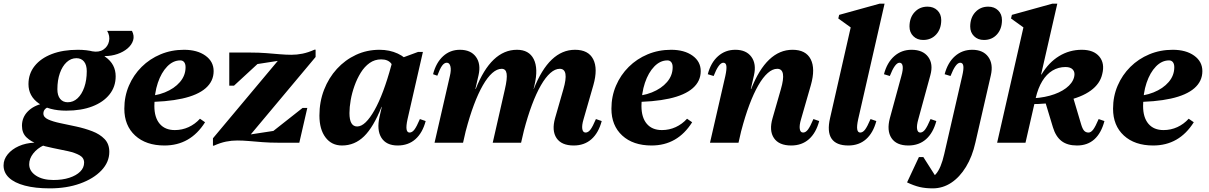

<svg xmlns="http://www.w3.org/2000/svg" viewBox="-112 -785 6651 1056"><path d="M162.2 251Q81.6 251 24.5 235.8Q-32.6 220.6 -62.5 192.5Q-92.4 164.4 -92.4 124.6Q-92.4 91.6 -69.6 63.7Q-46.8 35.8 -8.6 18.7Q29.6 1.6 77.2 -0.4V-6H129.8V13.6Q92.8 30.8 70.7 59.2Q48.6 87.6 48.6 118.6Q48.6 156.2 85.4 180.6Q122.2 205 181.6 205Q231.8 205 269.7 192.6Q307.6 180.2 329.1 158.8Q350.6 137.4 350.6 109.4Q350.6 83 325.7 69Q300.8 55 262.2 46.4Q223.6 37.8 179.7 29.3Q135.8 20.8 97.2 7.6Q58.6 -5.6 33.7 -29.5Q8.8 -53.4 8.8 -93.4Q8.8 -139.4 41 -172.2Q73.2 -205 128.8 -216.8L168.8 -199.2Q149.4 -197.2 138 -186.9Q126.6 -176.6 126.6 -160.8Q126.6 -140.2 152.6 -128.2Q178.6 -116.2 220.2 -107.6Q261.8 -99 307.9 -89Q354 -79 395.6 -63.1Q437.2 -47.2 463.2 -20.2Q489.2 6.8 489.2 50.2Q489.2 106.8 445.8 152.4Q402.4 198 328.5 224.5Q254.6 251 162.2 251ZM252.4 -176.4Q157.8 -176.4 101.2 -216.4Q44.6 -256.4 44.6 -322.4Q44.6 -379.4 78.4 -421.9Q112.2 -464.4 173.1 -487.8Q234 -511.2 316.4 -511.2Q412 -511.2 468.1 -471.6Q524.2 -432 524.2 -365.2Q524.2 -308.2 490.4 -265.7Q456.6 -223.2 395.8 -199.8Q335 -176.4 252.4 -176.4ZM260.4 -222.6Q291.2 -222.6 314.6 -244.5Q338 -266.4 351.6 -305.1Q365.2 -343.8 365.2 -393.6Q365.2 -427.8 350.1 -446.4Q335 -465 308.4 -465Q278.4 -465 254.6 -443.1Q230.8 -421.2 217.2 -382.5Q203.6 -343.8 203.6 -294Q203.6 -260 218.8 -241.3Q234 -222.6 260.4 -222.6ZM394.6 -466.8 394.8 -502.8Q432.6 -496 457 -512.6Q481.4 -529.2 487.6 -558.1Q493.8 -587 477.4 -615.2H613.8Q627.8 -588.2 620.2 -563.3Q612.6 -538.4 589.7 -518.8Q566.8 -499.2 533.8 -487.9Q500.8 -476.6 463.8 -476.6V-466.8Z M792.4 15.2Q691 15.2 631.4 -39.5Q571.8 -94.2 571.8 -187Q571.8 -255 597 -313.8Q622.2 -372.6 666.9 -417Q711.6 -461.4 771.3 -486.3Q831 -511.2 900 -511.2Q972.8 -511.2 1017.9 -478.9Q1063 -446.6 1063 -393.8Q1063 -338.4 1019.3 -300.1Q975.6 -261.8 889.9 -242.8Q804.2 -223.8 676.6 -223.8V-255.6Q741.6 -255.6 794.2 -276.7Q846.8 -297.8 877.7 -333.8Q908.6 -369.8 908.6 -415.4Q908.6 -433 901 -442.9Q893.4 -452.8 879.8 -452.8Q840.2 -452.8 807.7 -419.4Q775.2 -386 756.1 -329.4Q737 -272.8 737 -202Q737 -138.8 766.3 -104.2Q795.6 -69.6 849.4 -69.6Q889.8 -69.6 925.3 -85.9Q960.8 -102.2 987.8 -132L1015.8 -112.6Q935.4 15.2 792.4 15.2Z M1059.2 16V-24.4L1434.8 -472.8L1456.6 -456.4L1183.8 -414.2L1149 -496H1261.6Q1312.4 -496 1352.7 -492.8Q1393 -489.6 1426.6 -486.7Q1460.2 -483.8 1490.4 -483.7Q1520.6 -483.6 1551.8 -489.9Q1583 -496.2 1618.2 -512H1623.8V-471.6L1248.2 -23L1222.4 -39L1499.4 -81.4L1534.2 0H1422.4Q1371.6 0 1331.5 -3.2Q1291.4 -6.4 1257.5 -9.3Q1223.6 -12.2 1192.8 -12.3Q1162 -12.4 1131 -6.1Q1100 0.2 1064.8 16ZM1534.2 0 1341 -25 1552.2 -191.4H1578.2ZM1149 -313.8V-496L1346.8 -472.2L1175 -313.8Z M1769 15.2Q1711.8 15.2 1678.3 -29.2Q1644.8 -73.6 1644.8 -149.6Q1644.8 -225.4 1670.3 -291.1Q1695.8 -356.8 1740.9 -406.1Q1786 -455.4 1845.9 -483.3Q1905.8 -511.2 1975.4 -511.2Q2030.4 -511.2 2075.5 -490.4Q2120.6 -469.6 2144.4 -432.8L2057.8 -358.4Q2057.8 -410.6 2040.5 -434.5Q2023.2 -458.4 1984.4 -458.4Q1948.8 -458.4 1920.8 -438.5Q1892.8 -418.6 1872.2 -385.3Q1851.6 -352 1837.6 -312.6Q1823.6 -273.2 1816.8 -234.3Q1810 -195.4 1810 -163.2Q1810 -89.4 1852.4 -89.4Q1875.4 -89.4 1899.3 -112.5Q1923.2 -135.6 1947.6 -178.8Q1972 -222 1995.3 -283.9Q2018.6 -345.8 2039.8 -424.2L2095.4 -396.2L2085.2 -197.2H1986.4Q1942.2 -86 1890.5 -35.4Q1838.8 15.2 1769 15.2ZM2075.2 15.2Q2012.4 15.2 1985.7 -27.4Q1959 -70 1975.6 -143.6L2048.6 -461.8H2085.4L2187.4 -499.4H2214L2129.4 -129.4Q2121.2 -91.8 2124.1 -73.9Q2127 -56 2140.6 -56Q2155 -56 2167.4 -72.4Q2179.8 -88.8 2197.4 -130.2L2229.2 -119.2Q2211.8 -54 2172.7 -19.4Q2133.6 15.2 2075.2 15.2Z M3043.4 15.2Q2976 15.2 2948.8 -25.7Q2921.6 -66.6 2941 -135.6L2986.4 -293.6Q3019.4 -406.6 2966.6 -406.6Q2941 -406.6 2914.8 -383.4Q2888.6 -360.2 2863 -315.8Q2837.4 -271.4 2813.7 -208.2Q2790 -145 2769.2 -65.6H2716L2729.8 -295.4H2823.6Q2908.6 -511.2 3050.6 -511.2Q3124 -511.2 3150.6 -459.3Q3177.2 -407.4 3151.6 -317L3097.6 -129.4Q3087.4 -95.4 3090.6 -75.7Q3093.8 -56 3108.8 -56Q3123.2 -56 3135.6 -72.4Q3148 -88.8 3165.6 -130.2L3197.4 -119.2Q3180 -54 3140.9 -19.4Q3101.8 15.2 3043.4 15.2ZM2278 0 2362.2 -366.6Q2370.4 -400.2 2365.3 -420.1Q2360.2 -440 2345.6 -440Q2331.4 -440 2319.5 -423.7Q2307.6 -407.4 2293.2 -368.6L2269.8 -376.8Q2286.4 -440.6 2325.1 -475.9Q2363.8 -511.2 2417.4 -511.2Q2477.2 -511.2 2505.6 -472.4Q2534 -433.6 2520 -371.6L2434.8 0ZM2396.8 -65.6 2410.6 -295.4H2504.4Q2589.4 -511.2 2731.2 -511.2Q2797.6 -511.2 2823.5 -459.7Q2849.4 -408.2 2827.8 -317L2754 0H2598L2664.8 -293.6Q2678.6 -352.8 2674.5 -379.7Q2670.4 -406.6 2647.2 -406.6Q2621.6 -406.6 2595.4 -383.4Q2569.2 -360.2 2543.7 -315.8Q2518.2 -271.4 2494.5 -208.2Q2470.8 -145 2450 -65.6Z M3471.4 15.2Q3370 15.2 3310.4 -39.5Q3250.8 -94.2 3250.8 -187Q3250.8 -255 3276 -313.8Q3301.2 -372.6 3345.9 -417Q3390.6 -461.4 3450.3 -486.3Q3510 -511.2 3579 -511.2Q3651.8 -511.2 3696.9 -478.9Q3742 -446.6 3742 -393.8Q3742 -338.4 3698.3 -300.1Q3654.6 -261.8 3568.9 -242.8Q3483.2 -223.8 3355.6 -223.8V-255.6Q3420.6 -255.6 3473.2 -276.7Q3525.8 -297.8 3556.7 -333.8Q3587.6 -369.8 3587.6 -415.4Q3587.6 -433 3580 -442.9Q3572.4 -452.8 3558.8 -452.8Q3519.2 -452.8 3486.7 -419.4Q3454.2 -386 3435.1 -329.4Q3416 -272.8 3416 -202Q3416 -138.8 3445.3 -104.2Q3474.6 -69.6 3528.4 -69.6Q3568.8 -69.6 3604.3 -85.9Q3639.8 -102.2 3666.8 -132L3694.8 -112.6Q3614.4 15.2 3471.4 15.2Z M4239.6 15.2Q4172.2 15.2 4144.6 -25.7Q4117 -66.6 4137.2 -135.6L4182.6 -293.6Q4215.6 -406.6 4162.8 -406.6Q4137 -406.6 4110.7 -383.4Q4084.4 -360.2 4058.8 -315.8Q4033.2 -271.4 4009.5 -208.2Q3985.8 -145 3965 -65.6H3911.8L3925.6 -295.4H4019.4Q4104.4 -511.2 4246.8 -511.2Q4320.2 -511.2 4346.8 -459.3Q4373.4 -407.4 4347.8 -317L4293.8 -129.4Q4283.6 -95.4 4286.8 -75.7Q4290 -56 4305 -56Q4319.4 -56 4331.8 -72.4Q4344.2 -88.8 4361.8 -130.2L4393.6 -119.2Q4376.2 -54 4337.1 -19.4Q4298 15.2 4239.6 15.2ZM3793 0 3877.2 -366.6Q3885.4 -404.2 3883.1 -422.1Q3880.8 -440 3866.2 -440Q3841.4 -440 3813 -367L3780.8 -376.8Q3797.4 -440.6 3837.3 -475.9Q3877.2 -511.2 3932.4 -511.2Q3992.2 -511.2 4020.6 -472.4Q4049 -433.6 4035 -371.6L3949.8 0Z M4553.8 15.2Q4487 15.2 4461.5 -22.6Q4436 -60.4 4453.4 -135.6L4581 -696.4L4601.8 -609.2L4498.6 -683.4L4503.4 -703.2L4726.6 -765H4753.2L4608 -129.4Q4599.8 -91.8 4602.7 -73.9Q4605.6 -56 4619.2 -56Q4633.6 -56 4646 -72.4Q4658.4 -88.8 4676 -130.2L4707.8 -119.2Q4690.4 -54 4651.3 -19.4Q4612.2 15.2 4553.8 15.2Z M4883.8 15.2Q4818.2 15.2 4791.1 -25.7Q4764 -66.6 4782.4 -135.6L4845.4 -366.6Q4855.6 -402.2 4852.7 -421.1Q4849.8 -440 4835.2 -440Q4810.4 -440 4782 -367L4749.8 -376.8Q4766.4 -440.6 4806.3 -475.9Q4846.2 -511.2 4901.4 -511.2Q4963.8 -511.2 4992.9 -472.1Q5022 -433 5005 -371.6L4938.8 -129.4Q4928.8 -94.6 4932 -75.3Q4935.2 -56 4949.2 -56Q4963.6 -56 4976 -72.4Q4988.4 -88.8 5006 -130.2L5037.8 -119.2Q5020.4 -54 4981.3 -19.4Q4942.2 15.2 4883.8 15.2ZM4965.5 -565.2Q4932.2 -565.2 4911.2 -586.1Q4890.2 -606.9 4890.2 -638.9Q4890.2 -687.6 4918.1 -718Q4946 -748.4 4989.3 -748.4Q5022.8 -748.4 5043.8 -727.8Q5064.8 -707.2 5064.8 -674.5Q5064.8 -626.2 5037.3 -595.7Q5009.8 -565.2 4965.5 -565.2Z M5018 251Q4977.8 251 4946.3 243.6Q4914.8 236.2 4876.8 218.2L4942 78.8H4966.4L5059 224.4H4955.8V204.6Q5007.2 204.6 5035.5 172.2Q5063.8 139.8 5081.2 62.6L5180 -366.6Q5189 -404.8 5186.3 -422.4Q5183.6 -440 5169 -440Q5144.2 -440 5115.8 -367L5083.6 -376.8Q5100.2 -440.6 5140.1 -475.9Q5180 -511.2 5235.2 -511.2Q5295 -511.2 5323.4 -472.3Q5351.8 -433.4 5337.8 -371.6L5252.8 -1.4Q5235.6 76 5200.9 132.8Q5166.2 189.6 5119.6 220.3Q5073 251 5018 251ZM5299.5 -565.2Q5266.2 -565.2 5245.2 -586.1Q5224.2 -606.9 5224.2 -638.9Q5224.2 -687.6 5252.1 -718Q5280 -748.4 5323.3 -748.4Q5356.8 -748.4 5377.8 -727.8Q5398.8 -707.2 5398.8 -674.5Q5398.8 -626.2 5371.3 -595.7Q5343.8 -565.2 5299.5 -565.2Z M5372.2 0 5531 -696.4 5551.8 -609.2 5448.6 -683.4 5453.4 -703.2 5676.6 -765H5703.2L5528.2 0ZM5811.4 15.2Q5758.4 15.2 5726.5 -9.3Q5694.6 -33.8 5679.2 -84.6L5635.8 -228L5784.2 -269.4L5834.2 -101.2Q5841.8 -75.6 5850.9 -65.8Q5860 -56 5875 -56Q5888.2 -56 5900.6 -72.4Q5913 -88.8 5930.6 -130.2L5962.4 -119.2Q5944.8 -52.8 5907 -18.8Q5869.2 15.2 5811.4 15.2ZM5541.4 -212V-243.8Q5607.4 -243.8 5661.6 -258.7Q5715.8 -273.6 5751.3 -300.3Q5786.8 -327 5795.6 -361Q5802 -386.4 5789.3 -401.4Q5776.6 -416.4 5748.4 -416.4Q5709 -416.4 5676.5 -396.8Q5644 -377.2 5620.6 -339Q5597.2 -300.8 5584.4 -245.8L5529.6 -252.2L5519.2 -371.4L5616.4 -375.4Q5655.8 -441.4 5712.8 -476.3Q5769.8 -511.2 5838 -511.2Q5903.2 -511.2 5934.3 -473.9Q5965.4 -436.6 5950.2 -377.2Q5938.2 -324 5887.1 -286.8Q5836 -249.6 5749.2 -230.8Q5662.4 -212 5541.4 -212Z M6230.4 15.2Q6129 15.2 6069.4 -39.5Q6009.8 -94.2 6009.8 -187Q6009.8 -255 6035 -313.8Q6060.2 -372.6 6104.9 -417Q6149.6 -461.4 6209.3 -486.3Q6269 -511.2 6338 -511.2Q6410.8 -511.2 6455.9 -478.9Q6501 -446.6 6501 -393.8Q6501 -338.4 6457.3 -300.1Q6413.6 -261.8 6327.9 -242.8Q6242.2 -223.8 6114.6 -223.8V-255.6Q6179.6 -255.6 6232.2 -276.7Q6284.8 -297.8 6315.7 -333.8Q6346.6 -369.8 6346.6 -415.4Q6346.6 -433 6339 -442.9Q6331.4 -452.8 6317.8 -452.8Q6278.2 -452.8 6245.7 -419.4Q6213.2 -386 6194.1 -329.4Q6175 -272.8 6175 -202Q6175 -138.8 6204.3 -104.2Q6233.6 -69.6 6287.4 -69.6Q6327.8 -69.6 6363.3 -85.9Q6398.8 -102.2 6425.8 -132L6453.8 -112.6Q6373.4 15.2 6230.4 15.2Z"/></svg>

Font: Platypi Light
Style: Italic
Weight: 300
Italic angle: -13°
Designer: David Sargent
Foundry: Bolt Cutter Type
Version: Version 1.200